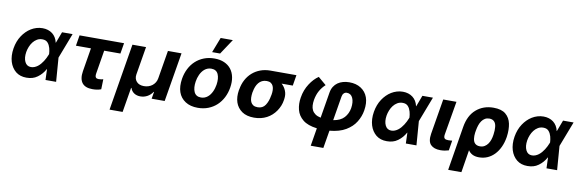

<svg xmlns="http://www.w3.org/2000/svg" viewBox="-62 -1342 6342 2101"><g transform="rotate(10 3109.0 -291.0)"><path d="M41.5 -280.9Q55 -361.9 95.5 -422.9Q114.3 -451.3 138.1 -475.1Q161.9 -498.9 190.2 -516.2Q218.4 -533.4 250.4 -543Q282.3 -552.6 317.1 -552.6Q349.1 -552.6 376.8 -543.9Q404.5 -535.2 426.3 -518.5Q448.2 -501.8 463.2 -477.3Q478.3 -452.8 485.1 -421.2H486.9L533.7 -545.5H650.9L543.7 -266L563.9 0H446L441.8 -120L439.6 -119.7Q408.4 -62.1 357.2 -25.2Q329.5 -5 299.5 3.2Q269.5 11.4 235.1 11.4Q199.6 11.4 170.1 2.1Q140.6 -7.1 116.1 -26.6Q92.7 -45.8 75.5 -71.9Q58.2 -98 48.3 -130.3Q38.4 -162.6 36.4 -200.5Q34.4 -238.3 41.5 -280.9ZM196 -155.2Q217.3 -111.5 263.5 -111.5Q284.4 -111.5 303.1 -119Q321.7 -126.4 338.1 -138.8Q354.4 -151.3 368.6 -167.8Q382.8 -184.3 394.5 -202.6Q406.2 -220.9 415.7 -239.7Q425.1 -258.5 431.8 -275.9L435.7 -285.9Q434.7 -301.8 432.4 -318.5Q430 -335.2 425.4 -351.4Q420.8 -367.5 413.4 -382.5Q405.9 -397.4 394.9 -409.4Q374.3 -432.2 335.6 -432.2Q302.6 -432.2 276.8 -416.9Q251.1 -401.6 232.4 -377.5Q213.8 -353.3 202.1 -323.9Q190.3 -294.4 185.4 -265.6Q174.7 -198.5 196 -155.2Z M728.3 -545.5H1222.7L1203.1 -427.2H1022.7L979.8 -165.5Q977.3 -149.5 978.7 -138.8Q980.1 -128.2 985.1 -121.8Q990.1 -115.4 998.2 -112.9Q1006.4 -110.4 1017 -110.4Q1033.7 -110.4 1044.4 -112.7Q1055 -115.1 1067.5 -117.5L1064.3 -5.7Q1052.6 -1.4 1041.2 1.6Q1029.8 4.6 1018.3 6.4Q1006.7 8.2 994.3 9.1Q981.9 9.9 967.7 9.9Q929 9.9 900.2 -0.9Q871.4 -11.7 854 -33.7Q836.6 -55.8 831 -88.8Q825.3 -121.8 832.7 -166.2L875.7 -427.2H708.8Z M1315.7 -545.5H1467L1414.8 -232.2Q1410.9 -207.4 1416.2 -187.7Q1421.5 -168 1435.7 -152Q1463.8 -120.7 1518.1 -120.7Q1544 -120.7 1567.5 -128.4Q1590.9 -136 1609.6 -150.4Q1628.2 -164.8 1641 -185.5Q1653.8 -206.3 1658 -232.2L1710.2 -545.5H1861.2L1770.2 0H1625.4L1638.5 -77.4H1634.2Q1622.9 -60 1608 -46.2Q1593 -32.3 1575.5 -22.7Q1557.9 -13.1 1538.4 -8.2Q1518.8 -3.2 1497.9 -3.2Q1478 -3.2 1460.4 -8.2Q1442.8 -13.1 1428.4 -22.7Q1414.1 -32.3 1403.6 -46.2Q1393.1 -60 1387.8 -77.4H1383.5L1337.7 197.8H1192.5Z M1915.1 -273.1Q1925.1 -333.8 1951 -384.9Q1976.9 -436.1 2017 -473.4Q2057.2 -510.7 2110.3 -531.6Q2163.4 -552.6 2227.6 -552.6Q2289.8 -552.6 2336.5 -532Q2383.2 -511.4 2412.1 -474.1Q2441.1 -436.8 2451.3 -384.4Q2461.6 -332 2451 -268.5Q2441.1 -208.1 2415 -157Q2388.8 -105.8 2348.7 -68.5Q2308.6 -31.2 2255.5 -10.3Q2202.4 10.7 2138.5 10.7Q2055.4 10.7 2000.4 -25.2Q1944.2 -61.8 1922.8 -124.1Q1901.3 -186.4 1915.1 -273.1ZM2076.7 -152.7Q2098 -106.5 2153.4 -106.5Q2175.8 -106.5 2194.2 -113.6Q2212.7 -120.7 2227.8 -133Q2242.9 -145.2 2254.6 -161.6Q2266.3 -177.9 2275 -196.6Q2283.7 -215.2 2289.4 -235.1Q2295.1 -255 2298.3 -273.8Q2309.3 -345.5 2289.1 -391Q2268.5 -437.1 2212.4 -437.1Q2190.3 -437.1 2171.7 -430Q2153.1 -422.9 2138 -410.5Q2122.9 -398.1 2111 -381.6Q2099.1 -365.1 2090.4 -346.4Q2081.7 -327.8 2076 -307.9Q2070.3 -288 2067.5 -269.2Q2056.5 -197.8 2076.7 -152.7ZM2188.6 -616.8 2253.9 -785.5H2389.2L2277.3 -616.8Z M2549.7 -258.5 2552.6 -269.9Q2562.1 -327.4 2587.7 -375Q2613.3 -422.6 2652.2 -456.7Q2691.1 -490.8 2741.7 -509.6Q2792.3 -528.4 2852.3 -528.4H3141L3121.4 -409.4H2997.5Q3029.5 -381.7 3046.5 -339.1Q3055 -317.8 3057 -295.5Q3058.9 -273.1 3055.4 -248.6L3054 -238.6Q3049 -203.1 3036.2 -171.9Q3023.4 -140.6 3004.3 -112.6Q2985.1 -84.5 2960 -61.8Q2935 -39.1 2904.8 -23.1Q2874.6 -7.1 2839.3 1.4Q2804 9.9 2764.2 9.9Q2681.1 9.9 2629.6 -25.6Q2577.1 -62.1 2557 -121.3Q2536.9 -180.4 2549.7 -258.5ZM2783.7 -109Q2839.5 -109 2868.3 -152.7Q2897 -196.4 2907 -258.5L2909.8 -269.9Q2914.8 -298.3 2913.9 -323.5Q2913 -348.7 2904.3 -367.9Q2895.6 -387.1 2878.2 -398.3Q2860.8 -409.4 2832.7 -409.4Q2803.3 -409.4 2781.1 -398.3Q2758.9 -387.1 2743.1 -367.9Q2727.3 -348.7 2717.3 -323.5Q2707.4 -298.3 2702.4 -269.9L2699.6 -258.5Q2695 -227.6 2695.8 -200.5Q2696.7 -173.3 2706 -152.9Q2715.2 -132.5 2734 -120.7Q2752.8 -109 2783.7 -109Z M3230.1 -295.1Q3237.2 -340.2 3252 -378.4Q3266.7 -416.5 3288.4 -449.9Q3331.3 -516.3 3385.3 -552.6L3474.4 -476.6Q3436.8 -442.1 3412.1 -398.1Q3387.4 -354 3377.1 -295.1Q3371.8 -262.4 3373.4 -233.5Q3375 -204.5 3386.7 -181.3Q3398.4 -158 3421.7 -141.3Q3445 -124.6 3482.6 -116.5L3530.5 -404.5Q3536.9 -442.8 3554.5 -470.7Q3572.1 -498.6 3598 -516.7Q3623.9 -534.8 3656.8 -543.7Q3689.6 -552.6 3726.2 -552.6Q3802.2 -552.6 3854.8 -518.5Q3908.7 -483.7 3930.8 -423.1Q3952.8 -362.6 3938.9 -277.7Q3927.9 -209.2 3889.9 -147.7Q3870.7 -116.5 3844.1 -91.3Q3817.5 -66.1 3782 -44.7Q3711.6 -2.8 3602.3 7.1L3569.2 204.5H3429L3462 5.3Q3358.7 -7.5 3305 -51.5Q3250.7 -95.5 3234.4 -159.4Q3218 -223.4 3230.1 -295.1ZM3742.9 -170.5Q3783 -214.8 3793.7 -277.7Q3804.3 -345.9 3784.4 -390.3Q3764.6 -434.7 3717.7 -434.7Q3698.2 -434.7 3684.5 -420.5Q3670.8 -406.2 3667.3 -382.8L3622.5 -113.6Q3703.1 -126.4 3742.9 -170.5Z M4045.5 -280.9Q4058.9 -361.9 4099.4 -422.9Q4118.3 -451.3 4142 -475.1Q4165.8 -498.9 4194.1 -516.2Q4222.3 -533.4 4254.3 -543Q4286.2 -552.6 4321 -552.6Q4353 -552.6 4380.7 -543.9Q4408.4 -535.2 4430.2 -518.5Q4452.1 -501.8 4467.2 -477.3Q4482.2 -452.8 4489 -421.2H4490.8L4537.6 -545.5H4654.8L4547.6 -266L4567.8 0H4449.9L4445.7 -120L4443.5 -119.7Q4412.3 -62.1 4361.2 -25.2Q4333.5 -5 4303.4 3.2Q4273.4 11.4 4239 11.4Q4203.5 11.4 4174 2.1Q4144.5 -7.1 4120 -26.6Q4096.6 -45.8 4079.4 -71.9Q4062.1 -98 4052.2 -130.3Q4042.3 -162.6 4040.3 -200.5Q4038.4 -238.3 4045.5 -280.9ZM4199.9 -155.2Q4221.2 -111.5 4267.4 -111.5Q4288.4 -111.5 4307 -119Q4325.6 -126.4 4342 -138.8Q4358.3 -151.3 4372.5 -167.8Q4386.7 -184.3 4398.4 -202.6Q4410.2 -220.9 4419.6 -239.7Q4429 -258.5 4435.7 -275.9L4439.6 -285.9Q4438.6 -301.8 4436.3 -318.5Q4433.9 -335.2 4429.3 -351.4Q4424.7 -367.5 4417.3 -382.5Q4409.8 -397.4 4398.8 -409.4Q4378.2 -432.2 4339.5 -432.2Q4306.5 -432.2 4280.7 -416.9Q4255 -401.6 4236.3 -377.5Q4217.7 -353.3 4206 -323.9Q4194.2 -294.4 4189.3 -265.6Q4178.6 -198.5 4199.9 -155.2Z M4703.8 -152.7 4769.2 -545.5H4916.2L4852.3 -170.8Q4849.8 -154.5 4851.7 -143.8Q4853.7 -133.2 4859.9 -127.1Q4866.1 -121.1 4876.4 -118.6Q4886.7 -116.1 4900.6 -116.1Q4914.4 -116.1 4924.7 -117.2Q4935 -118.3 4943.9 -119L4926.1 -7.8Q4905.9 -1.4 4882.5 2.5Q4859 6.4 4833.5 6.4Q4762.1 6.4 4726.2 -30.5Q4690.3 -67.5 4703.8 -152.7Z M5036.6 -288.4Q5057.9 -417.3 5136 -484.7Q5214.5 -552.6 5327.4 -552.6Q5417.3 -552.6 5463.4 -513.8Q5509.9 -474.8 5523.4 -410.2Q5536.6 -345.2 5525.6 -267L5524.1 -257.1Q5514.2 -197.1 5491.1 -147.9Q5468 -98.7 5434.5 -63.6Q5400.9 -28.4 5357.8 -9.2Q5314.6 9.9 5264.2 9.9Q5220.2 9.9 5190.9 -5Q5161.6 -19.9 5143.5 -47.6L5103 203.1H4956ZM5175.1 -183.6Q5176.8 -168 5182 -154.5Q5187.1 -141 5196.6 -131.2Q5206 -121.4 5219.8 -115.9Q5233.7 -110.4 5252.8 -110.4Q5282.7 -110.4 5304.3 -123.6Q5326 -136.7 5340.9 -157.8Q5355.8 -179 5364.5 -205.1Q5373.2 -231.2 5376.8 -257.1L5378.2 -267Q5381.4 -289.4 5382.1 -309.3Q5382.8 -329.2 5381 -347.3Q5379.6 -365.4 5374.3 -380.1Q5369 -394.9 5359.4 -405.5Q5349.8 -416.2 5335.8 -421.9Q5321.7 -427.6 5302.6 -427.6Q5275.6 -427.6 5255 -415.3Q5234.4 -403.1 5219.5 -382.1Q5204.5 -361.2 5195.1 -333.3Q5185.7 -305.4 5180.4 -274.5L5175.8 -246.8Q5171.5 -212 5175.1 -183.6Z M5608.3 -280.9Q5621.8 -361.9 5662.3 -422.9Q5681.1 -451.3 5704.9 -475.1Q5728.7 -498.9 5756.9 -516.2Q5785.2 -533.4 5817.1 -543Q5849.1 -552.6 5883.9 -552.6Q5915.8 -552.6 5943.5 -543.9Q5971.2 -535.2 5993.1 -518.5Q6014.9 -501.8 6030 -477.3Q6045.1 -452.8 6051.8 -421.2H6053.6L6100.5 -545.5H6217.7L6110.4 -266L6130.7 0H6012.8L6008.5 -120L6006.4 -119.7Q5975.1 -62.1 5924 -25.2Q5896.3 -5 5866.3 3.2Q5836.3 11.4 5801.8 11.4Q5766.3 11.4 5736.9 2.1Q5707.4 -7.1 5682.9 -26.6Q5659.4 -45.8 5642.2 -71.9Q5625 -98 5615.1 -130.3Q5605.1 -162.6 5603.2 -200.5Q5601.2 -238.3 5608.3 -280.9ZM5762.8 -155.2Q5784.1 -111.5 5830.3 -111.5Q5851.2 -111.5 5869.9 -119Q5888.5 -126.4 5904.8 -138.8Q5921.2 -151.3 5935.4 -167.8Q5949.6 -184.3 5961.3 -202.6Q5973 -220.9 5982.4 -239.7Q5991.8 -258.5 5998.6 -275.9L6002.5 -285.9Q6001.4 -301.8 5999.1 -318.5Q5996.8 -335.2 5992.2 -351.4Q5987.6 -367.5 5980.1 -382.5Q5972.7 -397.4 5961.6 -409.4Q5941.1 -432.2 5902.3 -432.2Q5869.3 -432.2 5843.6 -416.9Q5817.8 -401.6 5799.2 -377.5Q5780.5 -353.3 5768.8 -323.9Q5757.1 -294.4 5752.1 -265.6Q5741.5 -198.5 5762.8 -155.2Z"/></g></svg>

Font: Inter P
Style: Bold Italic
Weight: 700
Italic angle: 9.39999°
Designer: Rasmus Andersson
Foundry: rsms
Version: Version 3.018;git-588b23468